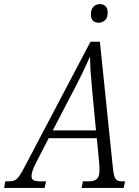

<svg xmlns="http://www.w3.org/2000/svg" viewBox="-72 -918 677 938"><path d="M-52 0 -46 -32H-30Q-12 -32 -0.5 -37Q11 -42 22.5 -58.5Q34 -75 52 -110L370 -714H416L479 -103Q483 -58 492 -45Q501 -32 525 -32H539L532 0H327L333 -32H360Q388 -32 401 -43.5Q414 -55 414 -85Q414 -93 413.5 -106Q413 -119 412 -128L401 -243H166L103 -121Q82 -78 82 -58Q82 -43 92 -37.5Q102 -32 129 -32H153L146 0ZM292 -485 186 -281H397L378 -479Q374 -523 371 -564.5Q368 -606 368 -642Q352 -606 334.5 -569.5Q317 -533 292 -485ZM410 -807Q393 -807 382.5 -816.5Q372 -826 372 -847Q372 -871 384 -884.5Q396 -898 416 -898Q432 -898 443 -888Q454 -878 454 -858Q454 -830 440.5 -818.5Q427 -807 410 -807Z"/></svg>

Font: Noto Serif Condensed Light
Style: Italic
Weight: 300
Width: 3
Italic angle: -12°
Designer: Monotype Design Team
Foundry: Monotype Imaging Inc.
Version: Version 2.014; ttfautohint (v1.8.4.7-5d5b)